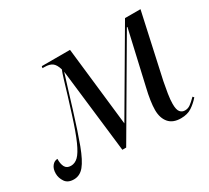

<svg xmlns="http://www.w3.org/2000/svg" viewBox="-127 -720 996 913"><g transform="rotate(-30 371.0 -263.0)"><path d="M633 10Q589 10 567 -16Q545 -42 545 -86Q545 -108 549.5 -138Q554 -168 562 -201L629 -494H626L337 0H316L262 -460Q247 -414 235.5 -375Q224 -336 208 -285Q175 -178 151 -114Q127 -50 103.5 -21.5Q80 7 47 7Q14 7 -0.5 -14.5Q-15 -36 -15 -60Q-15 -86 -2.5 -101.5Q10 -117 27 -117Q26 -90 35 -73Q44 -56 67 -56Q89 -56 107 -73.5Q125 -91 145 -135.5Q165 -180 191 -262Q206 -308 219 -351.5Q232 -395 242 -428Q252 -461 258 -475Q249 -505 234 -515.5Q219 -526 193 -526H181L183 -536H338L387 -104L640 -536H725L648 -185Q642 -155 637 -123.5Q632 -92 632 -69Q632 -37 642 -25Q652 -13 668 -13Q684 -13 697 -22Q710 -31 731 -52L737 -45Q717 -22 693 -6Q669 10 633 10Z"/></g></svg>

Font: Noto Serif Display Condensed
Style: Italic
Weight: 400
Width: 3
Italic angle: -12°
Designer: Monotype Design Team
Foundry: Monotype Imaging Inc.
Version: Version 2.009